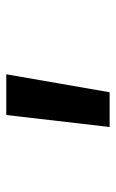

<svg xmlns="http://www.w3.org/2000/svg" viewBox="104 -268 377 626"><g transform="rotate(-90 293.0 44.5)"><path d="M191.4 212.9 230.5 -124H363.3L304.7 212.9Z"/></g></svg>

Font: Cascadia Mono PL SemiBold
Style: Regular
Weight: 600
Monospace: yes
Designer: Aaron Bell
Foundry: Saja Typeworks
Version: Version 2404.023; ttfautohint (v1.8.4)